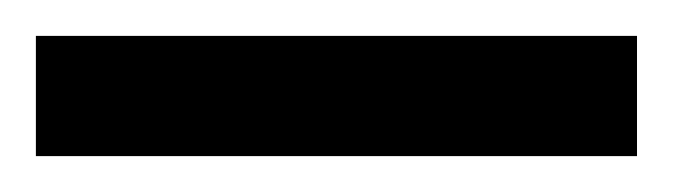

<svg xmlns="http://www.w3.org/2000/svg" viewBox="-21 70 375 107"><path d="M-1 90V157H334V90Z"/></svg>

Font: Noto Sans Devanagari UI Condensed
Style: Bold
Weight: 700
Width: 3
Designer: Jelle Bosma - Monotype Design Team
Foundry: Monotype Imaging Inc.
Version: Version 2.004